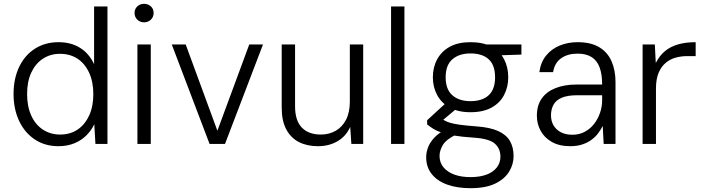

<svg xmlns="http://www.w3.org/2000/svg" viewBox="-20 -754 3693 1006"><path d="M286 12Q215 12 162 -23.5Q109 -59 80 -121Q51 -183 51 -262Q51 -341 80 -402.5Q109 -464 162.5 -498.5Q216 -533 287 -533Q351 -533 398.5 -504Q446 -475 473 -418V-720H543V0H480L474 -103Q460 -73 434.5 -46.5Q409 -20 371.5 -4Q334 12 286 12ZM295 -49Q348 -49 386.5 -75Q425 -101 447 -148.5Q469 -196 469 -261Q469 -325 447 -373Q425 -421 386 -446.5Q347 -472 294 -472Q244 -472 205 -446.5Q166 -421 144 -374Q122 -327 122 -261Q122 -196 144 -148Q166 -100 205.5 -74.5Q245 -49 295 -49Z M700 0V-521H770V0ZM735 -637Q714 -637 699.5 -651Q685 -665 685 -686Q685 -707 699.5 -720.5Q714 -734 735 -734Q755 -734 770 -721Q785 -708 785 -686Q785 -665 770.5 -651Q756 -637 735 -637Z M1078 0 880 -521H953L1119 -69L1286 -521H1358L1159 0Z M1646 12Q1589 12 1546.5 -9.5Q1504 -31 1480 -76Q1456 -121 1456 -189V-521H1526V-197Q1526 -122 1561.5 -85.5Q1597 -49 1661 -49Q1704 -49 1738.5 -68.5Q1773 -88 1793 -126.5Q1813 -165 1813 -222V-521H1883V0H1821L1815 -89Q1793 -40 1748.5 -14Q1704 12 1646 12Z M2029 0V-720H2099V0Z M2445 232Q2376 232 2324 213.5Q2272 195 2242.5 158.5Q2213 122 2213 70Q2213 45 2222.5 19Q2232 -7 2255 -32Q2278 -57 2320 -79L2374 -51Q2318 -24 2300.5 5.5Q2283 35 2283 63Q2283 98 2304 123Q2325 148 2361 161Q2397 174 2445 174Q2494 174 2529 161Q2564 148 2583 123.5Q2602 99 2602 67Q2602 24 2572 -2Q2542 -28 2459 -33Q2400 -37 2360.5 -43.5Q2321 -50 2294.5 -59Q2268 -68 2250.5 -79Q2233 -90 2218 -102V-124L2316 -214L2382 -193L2278 -106L2286 -137Q2298 -129 2309.5 -122.5Q2321 -116 2339 -110.5Q2357 -105 2389 -100.5Q2421 -96 2474 -92Q2547 -87 2590 -67.5Q2633 -48 2652 -15Q2671 18 2671 64Q2671 107 2647.5 145.5Q2624 184 2574.5 208Q2525 232 2445 232ZM2445 -166Q2381 -166 2337 -190Q2293 -214 2270.5 -256Q2248 -298 2248 -349Q2248 -402 2271 -444Q2294 -486 2337.5 -509.5Q2381 -533 2445 -533Q2511 -533 2555 -509.5Q2599 -486 2621 -444Q2643 -402 2643 -349Q2643 -298 2621 -256Q2599 -214 2555 -190Q2511 -166 2445 -166ZM2445 -224Q2507 -224 2540.5 -255Q2574 -286 2574 -349Q2574 -413 2540.5 -443.5Q2507 -474 2445 -474Q2386 -474 2350.5 -443.5Q2315 -413 2315 -349Q2315 -286 2350 -255Q2385 -224 2445 -224ZM2533 -462 2511 -521H2712V-468Z M2968 12Q2910 12 2871 -10.5Q2832 -33 2812.5 -69Q2793 -105 2793 -147Q2793 -202 2818.5 -238Q2844 -274 2891 -292.5Q2938 -311 2999 -311H3135Q3135 -364 3122 -400Q3109 -436 3080.5 -454.5Q3052 -473 3006 -473Q2955 -473 2920.5 -449Q2886 -425 2878 -376H2806Q2813 -428 2841.5 -463Q2870 -498 2913 -515.5Q2956 -533 3006 -533Q3076 -533 3120 -506.5Q3164 -480 3184.5 -432.5Q3205 -385 3205 -324V0H3143L3138 -94Q3128 -74 3113.5 -55Q3099 -36 3078.5 -21Q3058 -6 3030.5 3Q3003 12 2968 12ZM2979 -48Q3015 -48 3044 -63.5Q3073 -79 3093 -105Q3113 -131 3124 -163Q3135 -195 3135 -229V-255H3005Q2954 -255 2923.5 -242Q2893 -229 2880 -205Q2867 -181 2867 -150Q2867 -120 2880 -97.5Q2893 -75 2918 -61.5Q2943 -48 2979 -48Z M3347 0V-521H3411L3416 -424Q3435 -462 3464 -486Q3493 -510 3533 -521.5Q3573 -533 3625 -533V-460H3579Q3551 -460 3522 -452.5Q3493 -445 3469.5 -426Q3446 -407 3431.5 -374Q3417 -341 3417 -290V0Z"/></svg>

Font: DM Sans 10pt Light
Style: Regular
Weight: 300
Version: Version 4.004;gftools[0.9.30]